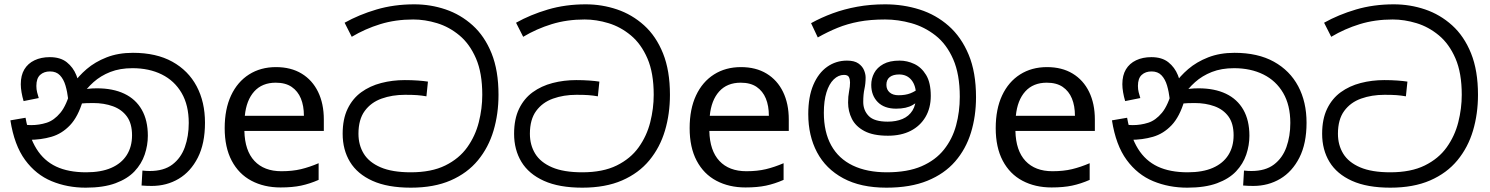

<svg xmlns="http://www.w3.org/2000/svg" viewBox="-20 -856 6884 887"><path d="M376 11Q291 11 218.5 -19Q146 -49 96 -117Q46 -185 28 -300L98 -312Q114 -224 148.5 -168.5Q183 -113 239.5 -86.5Q296 -60 378 -60Q447 -60 494 -80.5Q541 -101 565.5 -139.5Q590 -178 590 -231Q590 -285 566.5 -317.5Q543 -350 502 -365Q461 -380 410 -380Q376 -380 350 -377.5Q324 -375 298 -368L303 -420Q322 -429 352 -438.5Q382 -448 428 -448Q502 -448 554.5 -423Q607 -398 635 -349Q663 -300 663 -229Q663 -185 648.5 -142Q634 -99 601.5 -64.5Q569 -30 513.5 -9.5Q458 11 376 11ZM681 3Q668 3 657.5 2.5Q647 2 634 1L638 -68Q644 -67 655.5 -66.5Q667 -66 672 -66Q737 -66 776.5 -96Q816 -126 834 -176.5Q852 -227 852 -288Q852 -370 819 -426.5Q786 -483 727.5 -512Q669 -541 592 -541Q534 -541 489.5 -523.5Q445 -506 412 -476.5Q379 -447 355 -410L363 -392Q341 -317 303.5 -277.5Q266 -238 217.5 -224Q169 -210 113 -210Q103 -210 87.5 -212.5Q72 -215 60 -221L61 -286Q75 -282 93.5 -280Q112 -278 124 -278Q161 -278 195.5 -289Q230 -300 259 -335Q288 -370 307 -443L317 -467Q342 -504 380.5 -537Q419 -570 472.5 -591Q526 -612 594 -612Q702 -612 776 -571Q850 -530 888.5 -457.5Q927 -385 927 -289Q927 -193 894 -128Q861 -63 805.5 -30Q750 3 681 3ZM210 -592Q259 -592 288.5 -568.5Q318 -545 332.5 -509Q347 -473 350 -434L295 -398Q291 -432 282.5 -461Q274 -490 257 -508Q240 -526 211 -526Q183 -526 165.5 -510Q148 -494 148 -459Q148 -443 151.5 -429.5Q155 -416 159 -403L89 -389Q83 -409 79.5 -429.5Q76 -450 76 -467Q76 -508 92.5 -535.5Q109 -563 139.5 -577.5Q170 -592 210 -592Z M1255 -546Q1324 -546 1373.5 -516Q1423 -486 1449.5 -431.5Q1476 -377 1476 -304V-251H1109Q1111 -160 1155.5 -112.5Q1200 -65 1280 -65Q1331 -65 1370.5 -74.5Q1410 -84 1452 -102V-25Q1411 -7 1371 1.5Q1331 10 1276 10Q1200 10 1141.5 -21Q1083 -52 1050.5 -113.5Q1018 -175 1018 -264Q1018 -352 1047.5 -415Q1077 -478 1130.5 -512Q1184 -546 1255 -546ZM1254 -474Q1191 -474 1154.5 -433.5Q1118 -393 1111 -321H1384Q1384 -367 1370 -401Q1356 -435 1327.5 -454.5Q1299 -474 1254 -474Z M1878 11Q1771 11 1701 -20.5Q1631 -52 1597 -108Q1563 -164 1563 -238Q1563 -306 1586 -353.5Q1609 -401 1649 -430Q1689 -459 1741 -472.5Q1793 -486 1850 -486Q1882 -486 1910 -484Q1938 -482 1957 -479L1950 -411Q1927 -415 1906.5 -416.5Q1886 -418 1851 -418Q1792 -418 1743 -400.5Q1694 -383 1665 -343.5Q1636 -304 1636 -238Q1636 -186 1660.5 -146Q1685 -106 1738.5 -83Q1792 -60 1878 -60Q1973 -60 2037 -91.5Q2101 -123 2138.5 -175.5Q2176 -228 2192 -291.5Q2208 -355 2208 -418Q2208 -519 2179 -586Q2150 -653 2102.5 -692.5Q2055 -732 1999 -749Q1943 -766 1889 -766Q1807 -766 1737 -744.5Q1667 -723 1605 -686L1572 -751Q1638 -788 1719 -812Q1800 -836 1894 -836Q1969 -836 2038.5 -812.5Q2108 -789 2163.5 -739Q2219 -689 2251 -609.5Q2283 -530 2283 -418Q2283 -330 2260 -252.5Q2237 -175 2188 -115.5Q2139 -56 2062 -22.5Q1985 11 1878 11Z M2670 11Q2563 11 2493 -20.5Q2423 -52 2389 -108Q2355 -164 2355 -238Q2355 -306 2378 -353.5Q2401 -401 2441 -430Q2481 -459 2533 -472.5Q2585 -486 2642 -486Q2674 -486 2702 -484Q2730 -482 2749 -479L2742 -411Q2719 -415 2698.5 -416.5Q2678 -418 2643 -418Q2584 -418 2535 -400.5Q2486 -383 2457 -343.5Q2428 -304 2428 -238Q2428 -186 2452.5 -146Q2477 -106 2530.5 -83Q2584 -60 2670 -60Q2765 -60 2829 -91.5Q2893 -123 2930.5 -175.5Q2968 -228 2984 -291.5Q3000 -355 3000 -418Q3000 -519 2971 -586Q2942 -653 2894.5 -692.5Q2847 -732 2791 -749Q2735 -766 2681 -766Q2599 -766 2529 -744.5Q2459 -723 2397 -686L2364 -751Q2430 -788 2511 -812Q2592 -836 2686 -836Q2761 -836 2830.5 -812.5Q2900 -789 2955.5 -739Q3011 -689 3043 -609.5Q3075 -530 3075 -418Q3075 -330 3052 -252.5Q3029 -175 2980 -115.5Q2931 -56 2854 -22.5Q2777 11 2670 11Z M3403 -546Q3472 -546 3521.5 -516Q3571 -486 3597.5 -431.5Q3624 -377 3624 -304V-251H3257Q3259 -160 3303.5 -112.5Q3348 -65 3428 -65Q3479 -65 3518.5 -74.5Q3558 -84 3600 -102V-25Q3559 -7 3519 1.5Q3479 10 3424 10Q3348 10 3289.5 -21Q3231 -52 3198.5 -113.5Q3166 -175 3166 -264Q3166 -352 3195.5 -415Q3225 -478 3278.5 -512Q3332 -546 3403 -546ZM3402 -474Q3339 -474 3302.5 -433.5Q3266 -393 3259 -321H3532Q3532 -367 3518 -401Q3504 -435 3475.5 -454.5Q3447 -474 3402 -474Z M4075 11Q3956 11 3875.5 -32.5Q3795 -76 3754.5 -152.5Q3714 -229 3714 -329Q3714 -409 3737.5 -464Q3761 -519 3801.5 -547.5Q3842 -576 3893 -576Q3927 -576 3945.5 -563Q3964 -550 3971.5 -532Q3979 -514 3979 -498Q3979 -470 3973.5 -445Q3968 -420 3968 -385Q3968 -346 3993.5 -320Q4019 -294 4081 -294Q4120 -294 4149.5 -306.5Q4179 -319 4195.5 -345.5Q4212 -372 4212 -414Q4212 -460 4191 -486Q4170 -512 4134 -512Q4106 -512 4090.5 -500Q4075 -488 4075 -464Q4075 -442 4090 -429Q4105 -416 4131 -416Q4163 -416 4186 -425Q4209 -434 4236 -455L4249 -410Q4225 -388 4196.5 -371Q4168 -354 4120 -354Q4065 -354 4035 -384.5Q4005 -415 4005 -464Q4005 -493 4018.5 -518.5Q4032 -544 4061 -560Q4090 -576 4136 -576Q4171 -576 4204 -560.5Q4237 -545 4258.5 -509.5Q4280 -474 4280 -413Q4280 -357 4255.5 -315.5Q4231 -274 4187 -251.5Q4143 -229 4082 -229Q4014 -229 3973.5 -250.5Q3933 -272 3915.5 -307Q3898 -342 3898 -382Q3898 -411 3902.5 -433.5Q3907 -456 3907 -475Q3907 -489 3902 -499.5Q3897 -510 3879 -510Q3853 -510 3831.5 -489Q3810 -468 3798 -429Q3786 -390 3786 -335Q3786 -246 3820 -184.5Q3854 -123 3919.5 -91.5Q3985 -60 4077 -60Q4173 -60 4237.5 -88Q4302 -116 4341 -165Q4380 -214 4397 -277Q4414 -340 4414 -409Q4414 -513 4383.5 -582.5Q4353 -652 4302 -692Q4251 -732 4190 -749Q4129 -766 4069 -766Q4001 -766 3948 -756Q3895 -746 3849.5 -727.5Q3804 -709 3758 -683L3727 -749Q3774 -775 3827 -794.5Q3880 -814 3940.5 -825Q4001 -836 4069 -836Q4153 -836 4228.5 -812Q4304 -788 4362.5 -736.5Q4421 -685 4455 -603.5Q4489 -522 4489 -407Q4489 -319 4465.5 -243Q4442 -167 4392.5 -110Q4343 -53 4264.5 -21Q4186 11 4075 11Z M4817 -546Q4886 -546 4935.5 -516Q4985 -486 5011.5 -431.5Q5038 -377 5038 -304V-251H4671Q4673 -160 4717.5 -112.5Q4762 -65 4842 -65Q4893 -65 4932.5 -74.5Q4972 -84 5014 -102V-25Q4973 -7 4933 1.5Q4893 10 4838 10Q4762 10 4703.5 -21Q4645 -52 4612.5 -113.5Q4580 -175 4580 -264Q4580 -352 4609.5 -415Q4639 -478 4692.5 -512Q4746 -546 4817 -546ZM4816 -474Q4753 -474 4716.5 -433.5Q4680 -393 4673 -321H4946Q4946 -367 4932 -401Q4918 -435 4889.5 -454.5Q4861 -474 4816 -474Z M5465 11Q5380 11 5307.5 -19Q5235 -49 5185 -117Q5135 -185 5117 -300L5187 -312Q5203 -224 5237.5 -168.5Q5272 -113 5328.5 -86.5Q5385 -60 5467 -60Q5536 -60 5583 -80.5Q5630 -101 5654.5 -139.5Q5679 -178 5679 -231Q5679 -285 5655.5 -317.5Q5632 -350 5591 -365Q5550 -380 5499 -380Q5465 -380 5439 -377.5Q5413 -375 5387 -368L5392 -420Q5411 -429 5441 -438.5Q5471 -448 5517 -448Q5591 -448 5643.5 -423Q5696 -398 5724 -349Q5752 -300 5752 -229Q5752 -185 5737.5 -142Q5723 -99 5690.5 -64.5Q5658 -30 5602.5 -9.5Q5547 11 5465 11ZM5770 3Q5757 3 5746.5 2.5Q5736 2 5723 1L5727 -68Q5733 -67 5744.5 -66.5Q5756 -66 5761 -66Q5826 -66 5865.5 -96Q5905 -126 5923 -176.5Q5941 -227 5941 -288Q5941 -370 5908 -426.5Q5875 -483 5816.5 -512Q5758 -541 5681 -541Q5623 -541 5578.5 -523.5Q5534 -506 5501 -476.5Q5468 -447 5444 -410L5452 -392Q5430 -317 5392.5 -277.5Q5355 -238 5306.5 -224Q5258 -210 5202 -210Q5192 -210 5176.5 -212.5Q5161 -215 5149 -221L5150 -286Q5164 -282 5182.5 -280Q5201 -278 5213 -278Q5250 -278 5284.5 -289Q5319 -300 5348 -335Q5377 -370 5396 -443L5406 -467Q5431 -504 5469.5 -537Q5508 -570 5561.5 -591Q5615 -612 5683 -612Q5791 -612 5865 -571Q5939 -530 5977.5 -457.5Q6016 -385 6016 -289Q6016 -193 5983 -128Q5950 -63 5894.5 -30Q5839 3 5770 3ZM5299 -592Q5348 -592 5377.5 -568.5Q5407 -545 5421.5 -509Q5436 -473 5439 -434L5384 -398Q5380 -432 5371.5 -461Q5363 -490 5346 -508Q5329 -526 5300 -526Q5272 -526 5254.5 -510Q5237 -494 5237 -459Q5237 -443 5240.5 -429.5Q5244 -416 5248 -403L5178 -389Q5172 -409 5168.5 -429.5Q5165 -450 5165 -467Q5165 -508 5181.5 -535.5Q5198 -563 5228.5 -577.5Q5259 -592 5299 -592Z M6403 11Q6296 11 6226 -20.5Q6156 -52 6122 -108Q6088 -164 6088 -238Q6088 -306 6111 -353.5Q6134 -401 6174 -430Q6214 -459 6266 -472.5Q6318 -486 6375 -486Q6407 -486 6435 -484Q6463 -482 6482 -479L6475 -411Q6452 -415 6431.5 -416.5Q6411 -418 6376 -418Q6317 -418 6268 -400.5Q6219 -383 6190 -343.5Q6161 -304 6161 -238Q6161 -186 6185.5 -146Q6210 -106 6263.5 -83Q6317 -60 6403 -60Q6498 -60 6562 -91.5Q6626 -123 6663.5 -175.5Q6701 -228 6717 -291.5Q6733 -355 6733 -418Q6733 -519 6704 -586Q6675 -653 6627.5 -692.5Q6580 -732 6524 -749Q6468 -766 6414 -766Q6332 -766 6262 -744.5Q6192 -723 6130 -686L6097 -751Q6163 -788 6244 -812Q6325 -836 6419 -836Q6494 -836 6563.5 -812.5Q6633 -789 6688.5 -739Q6744 -689 6776 -609.5Q6808 -530 6808 -418Q6808 -330 6785 -252.5Q6762 -175 6713 -115.5Q6664 -56 6587 -22.5Q6510 11 6403 11Z"/></svg>

Font: sinhala15
Style: Book
Weight: 400
Designer: Jelle Bosma - Monotype Design Team
Foundry: Monotype Imaging Inc.
Version: Version 2.003